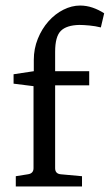

<svg xmlns="http://www.w3.org/2000/svg" viewBox="-20 -673 396 693"><path d="M269 -653Q292 -653 314 -645.5Q336 -638 356 -625L344 -574Q324 -579 302.5 -581Q281 -583 266 -583Q220 -582 199.5 -561.5Q179 -541 179 -486V-416H302V-365H179V-66Q179 -46 199 -44L276 -37V0H37V-37L81 -44Q101 -47 101 -66V-362L29 -371V-405L102 -416V-457Q102 -497 116.5 -533Q131 -569 155 -596Q179 -623 209 -638Q239 -653 269 -653Z"/></svg>

Font: Yrsa
Style: Regular
Weight: 400
Designer: Anna Giedrys (Yrsa+Rasa design), David Brezina (Yrsa art-direction, Rasa art-direction, design)
Foundry: Rosetta Type Foundry
Version: Version 2.004